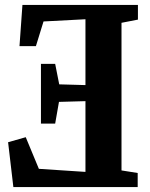

<svg xmlns="http://www.w3.org/2000/svg" viewBox="-20 -763 610 783"><path d="M475.5 -68 541.5 -57.5V0H34.5L13 -183L85 -203.5L138.5 -74.5L328.5 -62V-350.5L220.5 -347.5L205 -259H147V-502.5H205L221.5 -419L328.5 -416V-684.5L157.5 -675.5L126.5 -575H59.5L71.5 -743H542.5V-683L475.5 -670Z"/></svg>

Font: Merriweather 24pt SemiCondensed
Style: Bold
Weight: 700
Width: 4
Designer: Eben Sorkin
Foundry: Eben Sorkin
Version: Version 2.100